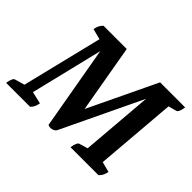

<svg xmlns="http://www.w3.org/2000/svg" viewBox="-129 -882 1126 1126"><g transform="rotate(45 434.5 -319.0)"><path d="M378.1 3Q373.8 3 366.7 1.5Q359.5 0.1 357.1 -2.4L255 -583.7H280.7L149.2 -42.2L147.7 -75.2L232.2 -55.6Q229.2 -39.3 223.8 -26.3Q218.4 -13.3 205.6 -0.5H6.6Q10 -22.3 16.2 -36.1Q22.3 -49.9 29.9 -51.3L103 -72.3L83.1 -38.2L221.4 -602.7L221.8 -566.3L146.3 -585.9Q149.2 -602.6 155.1 -615.4Q161 -628.1 173.8 -641H366.7L453.7 -143H405.1L643.3 -641H851.2Q848.3 -619.1 842.4 -605.6Q836.5 -592.1 828.5 -590.1L748.8 -568.6L780.4 -606L733.7 -41.1L724.9 -75.2L800.8 -55.6Q797.9 -39.3 792 -26.3Q786.1 -13.3 772.7 -0.5H540.7Q544 -22.3 550 -36.1Q555.9 -49.9 562.9 -51.3L637.5 -73.4L613.9 -37.1L659.7 -590.9H689.8L416.8 -19.7Q411.8 -7.8 399.5 -2.4Q387.3 3 378.1 3Z"/></g></svg>

Font: Petrona
Style: Italic
Weight: 400
Italic angle: -9°
Designer: Ringo R. Seeber
Foundry: Ringo R. Seeber
Version: Version 2.001; ttfautohint (v1.8.3)